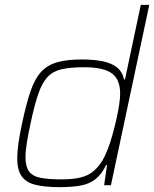

<svg xmlns="http://www.w3.org/2000/svg" viewBox="-20 -763 636 791"><path d="M226 8Q163 8 124.5 -2Q86 -12 68.5 -38Q51 -64 51 -111Q51 -138 56 -173.5Q61 -209 71 -255Q88 -335 105.5 -386.5Q123 -438 149 -466.5Q175 -495 215.5 -506.5Q256 -518 317 -518Q369 -518 405.5 -510Q442 -502 463.5 -484Q485 -466 491 -436H495L560 -743H595L437 0H409L421 -83H417Q399 -45 373.5 -25Q348 -5 312 1.5Q276 8 226 8ZM232 -24Q280 -24 311 -31.5Q342 -39 363 -56Q384 -73 401 -100Q412 -118 423 -146Q434 -174 443 -206.5Q452 -239 459.5 -271.5Q467 -304 471 -332Q475 -360 475 -377Q475 -436 440.5 -461Q406 -486 326 -486Q271 -486 235 -478Q199 -470 176.5 -446.5Q154 -423 138 -377Q122 -331 106 -255Q96 -209 90.5 -174.5Q85 -140 85 -115Q85 -77 99.5 -57Q114 -37 146.5 -30.5Q179 -24 232 -24Z"/></svg>

Font: Saira Thin
Style: Italic
Weight: 100
Italic angle: -12°
Designer: Hector Gatti with collaboration of the Omnibus-Type team
Foundry: Omnibus-Type
Version: Version 1.101